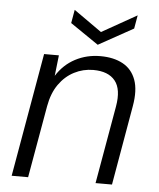

<svg xmlns="http://www.w3.org/2000/svg" viewBox="-52 -769 676 814"><g transform="rotate(5 286.0 -362.0)"><path d="M28 0 120 -526H183L173 -438Q204 -487 252.5 -512.5Q301 -538 359 -538Q416 -538 455 -516.5Q494 -495 510 -451Q526 -407 514 -339L455 0H385L443 -331Q456 -405 427 -441Q398 -477 334 -477Q291 -477 253 -457.5Q215 -438 188.5 -400.5Q162 -363 152 -307L98 0ZM501 -724 491 -667 343 -585 223 -667 233 -724 352 -640Z"/></g></svg>

Font: DM Sans 9pt Light
Style: Italic
Weight: 300
Italic angle: -10°
Version: Version 4.004;gftools[0.9.30]